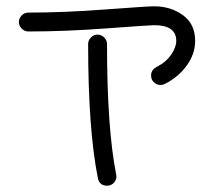

<svg xmlns="http://www.w3.org/2000/svg" viewBox="-20 -590 680 610"><path d="M350 -30Q350 -18 341.5 -9Q333 0 320 0Q296 0 291 -24Q260 -178 260 -450Q260 -462 269 -471Q278 -480 290 -480Q302 -480 311 -471Q320 -462 320 -450Q320 -183 349 -36Q349 -35 349.5 -33Q350 -31 350 -30ZM490 -320Q478 -320 469 -328.5Q460 -337 460 -350Q460 -368 477 -377Q507 -392 523.5 -416Q540 -440 540 -460Q540 -510 470 -510Q455 -510 321.5 -500Q188 -490 70 -490Q58 -490 49 -499Q40 -508 40 -520Q40 -532 49 -541Q58 -550 70 -550Q184 -550 316 -560Q448 -570 470 -570Q522 -570 561 -542Q600 -514 600 -460Q600 -419 573.5 -382Q547 -345 503 -323Q497 -320 490 -320Z"/></svg>

Font: Pecita
Style: Book
Weight: 400
Width: 7
Version: Version 4.3